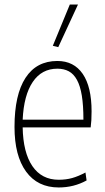

<svg xmlns="http://www.w3.org/2000/svg" viewBox="-20 -818 464 847"><path d="M239 9Q146 9 95 -61Q44 -131 44 -258Q44 -400 92.5 -474.5Q141 -549 233 -549Q306 -549 345 -492Q384 -435 384 -327Q384 -303 383 -287.5Q382 -272 380 -256H80Q82 -145 123 -85Q164 -25 239 -25Q271 -25 298 -32.5Q325 -40 357 -57L362 -22Q306 9 239 9ZM233 -515Q164 -515 124.5 -456.5Q85 -398 80 -290H348Q348 -353 341 -396Q334 -439 319.5 -465.5Q305 -492 283.5 -503.5Q262 -515 233 -515ZM213 -616 288 -798H324L237 -610Z"/></svg>

Font: Encode Sans Compressed
Style: Thin
Weight: 100
Designer: Pablo Impallari, Andres Torresi
Foundry: Pablo Impallari, Andres Torresi
Version: Version 1.000; ttfautohint (v1.00) -l 8 -r 50 -G 200 -x 14 -